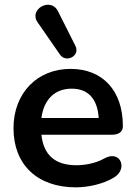

<svg xmlns="http://www.w3.org/2000/svg" viewBox="-20 -795 582 825"><path d="M238 -560C264 -523 326 -555 304 -598L229 -747C198 -809 103 -755 141 -700ZM306 10C358 10 424 -4 471 -33C531 -70 497 -153 428 -114C389 -92 342 -85 308 -85C218 -85 167 -128 158 -216H460C491 -216 508 -229 508 -253C508 -405 422 -499 283 -499C140 -499 38 -395 38 -244C38 -88 140 10 306 10ZM288 -414C359 -414 399 -370 404 -288H158C168 -366 214 -414 288 -414Z"/></svg>

Font: Nunito
Style: Bold
Weight: 700
Designer: Vernon Adams
Foundry: Vernon Adams
Version: Version 3.602